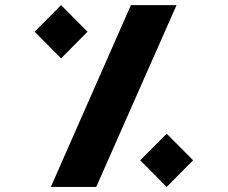

<svg xmlns="http://www.w3.org/2000/svg" viewBox="-20 -734 894 754"><path d="M634.5 -208.9 738.4 -104.6 634.5 0.1 530.6 -104.6ZM494.1 -713.9 179.7 0H357.9L673.3 -713.9ZM219.9 -713.8 323.8 -609.5 219.9 -504.8 116 -609.5Z"/></svg>

Font: Estedad-FD-VF Thin
Style: Regular
Weight: 100
Designer: Amin Abedi
Version: Version 5.0